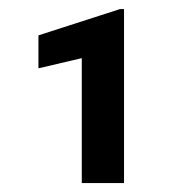

<svg xmlns="http://www.w3.org/2000/svg" viewBox="-20 -730 411 424"><path d="M245.1 -710 64.9 -651.9V-579.1L160.6 -601.6V-325.7H253.9V-710Z"/></svg>

Font: Vazirmatn SemiBold
Style: Regular
Weight: 600
Designer: Saber Rastikerdar
Foundry: Saber Rastikerdar
Version: Version 33.003